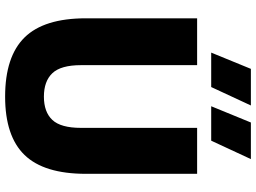

<svg xmlns="http://www.w3.org/2000/svg" viewBox="-145 -845 1000 750"><g transform="rotate(90 355.0 -470.0)"><path d="M357.5 10Q201 10 126.2 -66Q51.5 -142 51.5 -305.5V-740H234.5V-286.5Q234.5 -207.5 266 -174.5Q297.5 -141.5 357.5 -141.5Q417.5 -141.5 448.5 -174.5Q479.5 -207.5 479.5 -286.5V-740H659V-305.5Q659 -142 585.5 -66Q512 10 357.5 10ZM395 -795 458.5 -950H601.5L529.5 -795ZM185.5 -795 249 -950H392L320 -795Z"/></g></svg>

Font: Encode Sans SmCnd XBd
Style: Regular
Weight: 800
Width: 4
Designer: Multiple Designers
Foundry: Impallari Type
Version: Version 3.002; ttfautohint (v1.8.3) -l 8 -r 50 -G 200 -x 14 